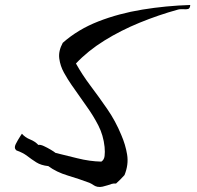

<svg xmlns="http://www.w3.org/2000/svg" viewBox="-20 -732 790 771"><path d="M744 -712Q743 -698 735.5 -696Q728 -694 717 -695Q712 -695 705.5 -695Q699 -695 693 -693Q617 -672 541 -641Q465 -610 399 -569Q333 -528 285 -477Q310 -432 343.5 -387.5Q377 -343 410.5 -294.5Q444 -246 467 -190Q484 -151 490.5 -111Q497 -71 480 -29Q464 -11 446 5Q437 4 428.5 6.5Q420 9 412 12Q402 15 392 17.5Q382 20 371 18Q362 16 355 11Q348 6 339 2Q299 -13 252.5 -27Q206 -41 174 -65Q145 -68 126 -80Q107 -92 89.5 -105.5Q72 -119 46 -128Q35 -137 43 -153Q51 -169 62 -186Q66 -192 68 -195Q81 -180 101 -172Q121 -164 134 -150Q142 -152 156 -145.5Q170 -139 183.5 -131Q197 -123 203 -118Q241 -109 290.5 -96.5Q340 -84 387 -83Q398 -90 400 -105.5Q402 -121 400 -142Q395 -189 375 -228Q355 -267 329.5 -302.5Q304 -338 280 -373Q277 -377 274.5 -381Q272 -385 268 -390Q252 -413 237 -440Q222 -467 218 -497Q214 -527 232 -560Q293 -614 375 -646Q457 -678 552 -693.5Q647 -709 744 -712Z"/></svg>

Font: Yuji Boku
Style: Regular
Weight: 400
Designer: Kataoka Yuji
Foundry: Kinuta Font Factory
Version: Version 3.002